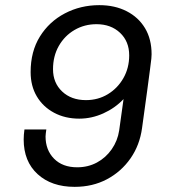

<svg xmlns="http://www.w3.org/2000/svg" viewBox="-20 -716 655 746"><path d="M270 10Q180 10 126 -39.5Q72 -89 72 -174Q72 -192 75 -213H160Q159 -205 158 -198.5Q157 -192 157 -186Q157 -133 190 -99.5Q223 -66 280 -66Q322 -66 356.5 -84.5Q391 -103 414 -136Q437 -169 443 -209L460 -331Q427 -296 381.5 -275.5Q336 -255 288 -255Q233 -255 190 -278Q147 -301 123 -341.5Q99 -382 99 -436Q99 -516 135 -574Q171 -632 232 -664Q293 -696 366 -696Q426 -696 472 -672.5Q518 -649 543.5 -606.5Q569 -564 569 -505Q569 -500 568 -488Q567 -476 563 -447.5Q559 -419 552 -364.5Q545 -310 532 -219Q523 -152 487 -100.5Q451 -49 395.5 -19.5Q340 10 270 10ZM314 -327Q361 -327 399 -350Q437 -373 459.5 -412.5Q482 -452 482 -501Q482 -555 446.5 -588.5Q411 -622 355 -622Q308 -622 269.5 -599.5Q231 -577 208.5 -537.5Q186 -498 186 -447Q186 -394 221.5 -360.5Q257 -327 314 -327Z"/></svg>

Font: Chivo Medium Light
Style: Italic
Weight: 300
Italic angle: -8.05°
Version: Version 2.002